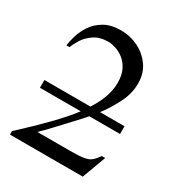

<svg xmlns="http://www.w3.org/2000/svg" viewBox="-163 -784 826 891"><g transform="rotate(30 250.0 -338.5)"><path d="M462.9 -257.8H298.3Q293.5 -251.5 287.8 -245.6Q282.2 -239.7 277.3 -233.9Q216.8 -168 179 -128.2Q141.1 -88.4 126 -74.2H299.3Q349.6 -74.2 374.5 -78.4Q399.4 -82.5 412.6 -94Q425.8 -105.5 440.9 -127H459L412.1 0H22V-18.6Q100.1 -90.8 158.2 -150.4Q216.3 -210 252.4 -257.8H33.7V-299.3H280.3Q335 -383.8 335 -457Q335 -499.5 320.6 -527.6Q306.2 -555.7 284.9 -571.8Q263.7 -587.9 241.7 -594.7Q219.7 -601.6 204.1 -601.6Q157.7 -601.6 127.7 -581.3Q97.7 -561 81.3 -534.7Q64.9 -508.3 58.6 -489.7H41.5Q44.4 -512.2 53.7 -543.7Q63 -575.2 83.5 -605.7Q104 -636.2 139.2 -656.5Q174.3 -676.8 229 -676.8Q276.4 -676.8 319.6 -655.8Q362.8 -634.8 390.6 -595.7Q418.5 -556.6 418.5 -502.4Q418.5 -448.2 391.8 -395.5Q365.2 -342.8 332 -299.3H462.9Z"/></g></svg>

Font: BabelStone Roman
Style: Regular
Weight: 400
Designer: Walt Agee, Victor Gaultney, Peter Martin, Debbi Hosken, Becca Hirsbrunner (SIL); Andrew West (BabelStone)
Foundry: BabelStone
Version: Version 16.000